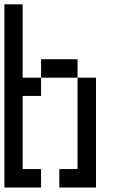

<svg xmlns="http://www.w3.org/2000/svg" viewBox="-20 -796 540 874"><path d="M250 -26.4H333V-442.4H417V57.6H250ZM0 57.6V-776.4H83V-442.4H167V-526.4H333V-442.4H167V-359.4H83V-26.4H167V57.6Z"/></svg>

Font: KH Dot kagurazaka 12
Style: Regular
Weight: 400
Designer: Original version for X68000 by Keitarou Hiraki (http://hp.vector.co.jp/authors/VA000874/) / TrueType conversion by Homem
Version: Version 1.00.20150527